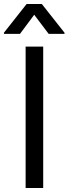

<svg xmlns="http://www.w3.org/2000/svg" viewBox="-50 -940 343 960"><path d="M166 0H78.1V-707H166ZM121.1 -866.2 49.8 -770.5H-30.3V-776.4L83 -919.9H159.2L272.5 -776.4V-770.5H193.4Z"/></svg>

Font: Pretendard JP
Style: Regular
Weight: 400
Designer: Base glyphs from Inter by Rasmus Andersson; Hangeul glyphs from Noto Sans CJK(Source Han Sans) by Jang Soo-young and Kan
Foundry: Kil Hyung-jin
Version: Version 1.309